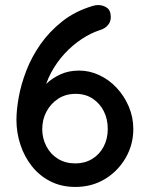

<svg xmlns="http://www.w3.org/2000/svg" viewBox="-20 -729 584 759"><path d="M278 10Q223 10 179.5 -12Q136 -34 106 -72Q76 -110 60.5 -157.5Q45 -205 45 -255Q45 -294 54 -344.5Q63 -395 84 -449.5Q105 -504 140 -554Q175 -604 226 -644.5Q277 -685 348 -706Q359 -709 368 -709Q387 -709 402.5 -698.5Q418 -688 418 -661Q418 -643 406.5 -629.5Q395 -616 375 -610Q338 -598 302 -574Q266 -550 235.5 -517Q205 -484 183 -443.5Q161 -403 152 -359L127 -355Q142 -378 165 -399.5Q188 -421 220 -435.5Q252 -450 293 -450Q334 -450 372.5 -432Q411 -414 441 -382Q471 -350 489 -308Q507 -266 507 -219Q507 -157 476.5 -104.5Q446 -52 394.5 -21Q343 10 278 10ZM278 -83Q315 -83 344 -100.5Q373 -118 389.5 -149Q406 -180 406 -219Q406 -258 390.5 -289Q375 -320 346.5 -339Q318 -358 279 -358Q240 -358 210.5 -339Q181 -320 164 -288.5Q147 -257 147 -218Q147 -182 163.5 -150.5Q180 -119 209.5 -101Q239 -83 278 -83Z"/></svg>

Font: Quicksand SemiBold
Style: Regular
Weight: 600
Designer: Andrew Paglinawan
Foundry: Andrew Paglinawan
Version: Version 3.004